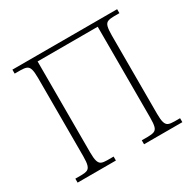

<svg xmlns="http://www.w3.org/2000/svg" viewBox="-155 -882 1066 1051"><g transform="rotate(-30 378.0 -357.0)"><path d="M47 0V-25H86Q109 -25 122 -30.5Q135 -36 140.5 -54Q146 -72 146 -109V-605Q146 -642 140.5 -660Q135 -678 121.5 -683.5Q108 -689 83 -689H47V-714H709V-689H675Q650 -689 636 -683.5Q622 -678 617 -659.5Q612 -641 612 -604V-108Q612 -72 617.5 -54Q623 -36 636 -30.5Q649 -25 674 -25H709V0H467V-25H506Q531 -25 545 -30.5Q559 -36 564 -54Q569 -72 569 -109V-684H189V-109Q189 -72 194.5 -54Q200 -36 212.5 -30.5Q225 -25 248 -25H289V0Z"/></g></svg>

Font: Noto Serif ExtraLight
Style: Regular
Weight: 200
Designer: Monotype Design Team
Foundry: Monotype Imaging Inc.
Version: Version 2.015; ttfautohint (v1.8.4.7-5d5b)